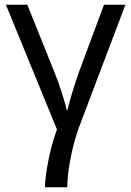

<svg xmlns="http://www.w3.org/2000/svg" viewBox="-20 -556 558 816"><path d="M96 -536 209 -255Q217 -236 225.5 -212.5Q234 -189 241.5 -165.5Q249 -142 255 -121.5Q261 -101 263 -89H267Q269 -100 275 -121Q281 -142 288 -165.5Q295 -189 302.5 -212Q310 -235 316 -251L422 -536H513L315 -13Q304 17 295 51Q286 85 279.5 118.5Q273 152 269.5 183.5Q266 215 266 240H171Q171 219 175 189.5Q179 160 185.5 126.5Q192 93 201.5 58.5Q211 24 222 -6L5 -536Z"/></svg>

Font: BC Sans
Style: Regular
Weight: 400
Designer: Monotype Design Team
Province of B.C.
Foundry: Monotype Imaging Inc.
Version: Version 2.000;GOOG;noto-source:20170915:90ef993387c0